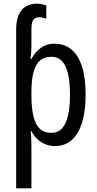

<svg xmlns="http://www.w3.org/2000/svg" viewBox="-20 -785 529 1045"><path d="M180 -765Q194 -765 208.5 -762Q223 -759 232 -755V-683Q224 -686 213.5 -688.5Q203 -691 192 -691Q171 -691 161 -676.5Q151 -662 151 -623V-529Q151 -514 149.5 -496.5Q148 -479 146 -464H151Q166 -491 184.5 -509.5Q203 -528 226 -537.5Q249 -547 277 -547Q331 -547 368.5 -516Q406 -485 426 -423.5Q446 -362 446 -269Q446 -180 426.5 -117.5Q407 -55 370 -22.5Q333 10 280 10Q251 10 226.5 0Q202 -10 183 -28Q164 -46 151 -71H147Q149 -51 150 -30.5Q151 -10 151 6V240H68V-624Q68 -670 80.5 -701Q93 -732 118 -748.5Q143 -765 180 -765ZM259 -476Q221 -476 197.5 -455.5Q174 -435 162.5 -392.5Q151 -350 151 -285V-266Q151 -197 162 -151.5Q173 -106 197 -84Q221 -62 260 -62Q295 -62 317 -85.5Q339 -109 350 -155.5Q361 -202 361 -269Q361 -369 337 -422.5Q313 -476 259 -476Z"/></svg>

Font: Noto Sans Display Condensed
Style: Regular
Weight: 400
Width: 3
Designer: Monotype Design Team
Foundry: Monotype Imaging Inc.
Version: Version 2.003